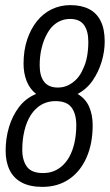

<svg xmlns="http://www.w3.org/2000/svg" viewBox="-20 -718 429 750"><path d="M146 12Q97 12 65 -5Q33 -22 17.5 -54Q2 -86 2 -129Q2 -177 15 -221Q28 -265 54 -299.5Q80 -334 121 -351Q96 -371 84 -401.5Q72 -432 72 -469Q72 -521 86 -563Q100 -605 124.5 -635.5Q149 -666 182.5 -682Q216 -698 255 -698Q298 -698 328 -682.5Q358 -667 373.5 -635.5Q389 -604 389 -556Q389 -517 377 -477Q365 -437 342 -403.5Q319 -370 283 -351Q314 -333 328 -301.5Q342 -270 342 -229Q342 -156 317.5 -101.5Q293 -47 249 -17.5Q205 12 146 12ZM148 -42Q171 -42 190 -49.5Q209 -57 224 -71Q239 -85 250 -104Q264 -129 271 -161Q278 -193 278 -229Q278 -273 259.5 -298Q241 -323 197 -323Q176 -323 158 -316.5Q140 -310 125.5 -297.5Q111 -285 100 -268Q84 -243 75.5 -208Q67 -173 67 -133Q67 -92 85 -67Q103 -42 148 -42ZM206 -376Q228 -376 246.5 -385Q265 -394 280 -410Q295 -426 304 -448Q315 -470 320 -497Q325 -524 325 -555Q325 -597 308 -620.5Q291 -644 254 -644Q235 -644 218.5 -637.5Q202 -631 188.5 -618.5Q175 -606 165 -588Q151 -564 143 -532Q135 -500 135 -463Q135 -421 152.5 -398.5Q170 -376 206 -376Z"/></svg>

Font: Archivo ExtraCondensed Light
Style: Italic
Weight: 300
Width: 2
Italic angle: -10°
Designer: Hector Gatti
Foundry: Omnibus-Type
Version: Version 2.001